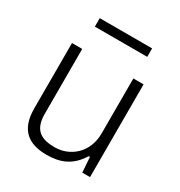

<svg xmlns="http://www.w3.org/2000/svg" viewBox="-169 -816 882 943"><g transform="rotate(30 272.0 -344.0)"><path d="M123 -652H420V-700H123ZM232 12C305 12 368 -9 415 -86H422L428 0H472V-526H414V-214C414 -103 332 -40 249 -40C178 -40 124 -60 124 -158V-526H66V-155C66 -31 132 12 232 12Z"/></g></svg>

Font: Archivo ExtraLight
Style: Regular
Weight: 200
Designer: Hector Gatti
Foundry: Omnibus-Type
Version: Version 2.001